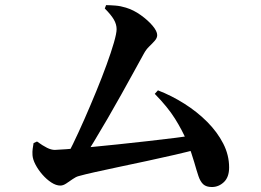

<svg xmlns="http://www.w3.org/2000/svg" viewBox="-20 -750 1040 764"><path d="M397 -716.2 402.1 -729.6Q419 -729.4 439.2 -727.8Q459.4 -726.3 481 -719.6Q511.6 -710.3 540 -690Q568.4 -669.7 587 -647.8Q605.5 -625.9 605.5 -610.3Q605.5 -598.9 596.1 -588.2Q586.7 -577.5 574 -565.3Q561.3 -553.2 552.2 -536.2Q534.6 -504.4 511.6 -462.4Q488.6 -420.4 462.4 -373.5Q436.2 -326.7 408.5 -278.8Q380.7 -230.8 353.4 -185.8Q326 -140.8 301.9 -103.5H231.4Q248.4 -131.6 270.2 -176.6Q292 -221.6 315.9 -275.8Q339.7 -330 362.7 -385.9Q385.7 -441.8 404 -492.2Q422.4 -542.7 433.2 -580.1Q444 -617.5 444 -633.9Q444 -653.3 433 -672.2Q422 -691.1 397 -716.2ZM595.8 -376.6 608.5 -390.5Q663.3 -369.3 714.1 -337.1Q764.9 -304.9 804.8 -264.8Q844.6 -224.7 868.2 -178.9Q891.7 -133 891.7 -83.6Q891.7 -45.1 871 -25.5Q850.2 -5.8 823.1 -5.8Q801 -5.8 789.1 -16.4Q777.3 -27 769.8 -48.9Q762.4 -70.9 752.7 -105.1Q743.1 -139.3 724.8 -185.5Q705.6 -231 676.3 -277.8Q647 -324.5 595.8 -376.6ZM113.6 -180.6 127.3 -186.9Q150.2 -170.3 167.1 -161.9Q183.9 -153.5 198.4 -153.5Q207.8 -153.5 244.1 -156.3Q280.4 -159 333.3 -163.9Q386.2 -168.8 447.1 -175.3Q508.1 -181.7 568.2 -188.5Q628.3 -195.3 678.7 -201.6Q729.1 -207.9 760.4 -212.7L769.9 -157.5Q729.1 -146.4 676.2 -134.2Q623.4 -122 566.4 -109.8Q509.4 -97.6 455.8 -86.3Q402.2 -74.9 359.5 -65.5Q316.8 -56 293.1 -49.3Q282.4 -46.6 269.4 -37.5Q256.4 -28.5 243.8 -20Q231.2 -11.6 220.2 -11.6Q203 -11.6 184.2 -23.9Q165.3 -36.2 148.7 -55.3Q132 -74.4 121.2 -95.1Q110.4 -115.7 109.3 -132.8Q108.5 -147.3 110 -157.7Q111.4 -168 113.6 -180.6Z"/></svg>

Font: Noto Serif TC
Style: Regular
Weight: 200
Designer: Ryoko NISHIZUKA 西塚涼子 (kana & ideographs); Frank Grießhammer (Latin, Greek & Cyrillic); Wenlong ZHANG 张文龙 (bopomofo); San
Foundry: Adobe
Version: Version 2.001;hotconv 1.1.0;makeotfexe 2.6.0